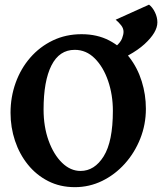

<svg xmlns="http://www.w3.org/2000/svg" viewBox="-20 -774 683 809"><path d="M295.4 14.6Q232.9 14.6 182.9 -11Q132.8 -36.6 97.4 -80.6Q62 -124.5 43.2 -180.9Q24.4 -237.3 24.4 -298.8Q24.4 -365.2 45.9 -425Q67.4 -484.9 107.4 -531Q147.5 -577.1 202.4 -603.5Q257.3 -629.9 323.7 -629.9Q389.6 -629.9 440.2 -603.5Q490.7 -577.1 525.1 -532.5Q559.6 -487.8 577.1 -431.6Q594.7 -375.5 594.7 -315.9Q594.7 -249.5 571 -189.9Q547.4 -130.4 505.9 -84.2Q464.4 -38.1 410.4 -11.7Q356.4 14.6 295.4 14.6ZM319.3 -53.7Q378.4 -53.7 417 -115.7Q455.6 -177.7 455.6 -307.1Q455.6 -374.5 435.5 -433.1Q415.5 -491.7 379.4 -527.8Q343.3 -564 294.9 -564Q230 -564 196.8 -498.3Q163.6 -432.6 163.6 -313Q163.6 -240.2 184.8 -181.4Q206.1 -122.6 241.5 -88.1Q276.9 -53.7 319.3 -53.7ZM643.1 -679.7Q643.1 -637.7 588.9 -588.1Q534.7 -538.6 425.3 -498L411.6 -547.9Q450.2 -562.5 469.2 -579.3Q488.3 -596.2 494.4 -612.3Q500.5 -628.4 500.5 -640.1Q500.5 -654.3 490.7 -667Q481 -679.7 467.3 -690.9L607.9 -754.4Q622.1 -744.1 632.6 -722.9Q643.1 -701.7 643.1 -679.7Z"/></svg>

Font: Gentium Book Plus
Style: Bold
Weight: 700
Designer: Victor Gaultney, Annie Olsen, Iska Routamaa, Becca Hirsbrunner
Foundry: SIL International
Version: Version 6.101